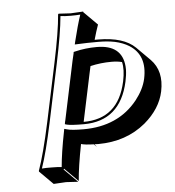

<svg xmlns="http://www.w3.org/2000/svg" viewBox="-51 -696 731 803"><g transform="rotate(-5 314.0 -294.0)"><path d="M189.5 -444.8Q216.8 -574.2 222.2 -645L224.6 -647.9Q226.6 -647.9 274.9 -645Q274.9 -645 327.6 -647.9L328.1 -645L384.8 -588.4Q375 -561 365.2 -525.9Q372.1 -525.9 380.9 -525.9Q486.8 -525.4 535.2 -478L591.8 -421.4Q641.1 -371.1 623.5 -286.6Q608.4 -214.8 541.5 -158.2Q460 -90.8 342.8 -90.3Q334 -90.3 326.2 -90.8Q334.5 -81.1 335 -79.1L323.7 -90.8Q287.1 -91.8 270.5 -96.7Q252 -2 247.6 56.6L190.9 0L188.5 2.9L245.1 59.6Q243.2 59.6 194.3 56.6L142.1 59.6L85.4 2.9L85 0Q109.4 -68.4 137.7 -200.2ZM471.2 -423.3Q451.7 -428.2 427.7 -428.2Q381.3 -428.2 338.4 -418Q336.4 -408.7 332 -388.7L289.6 -188Q435.1 -188 468.3 -340.8Q468.8 -342.3 468.8 -342.8Q479 -391.6 471.2 -423.3ZM219.2 -182.6 210.4 -185.1 211.9 -194.3Q212.4 -195.8 212.9 -198.2Q213.4 -201.2 213.9 -202.1L265.6 -447.3Q270 -467.3 272.5 -476.6L273.4 -482.9L279.8 -484.4Q323.2 -495.1 371.1 -495.1Q477.1 -495.1 484.4 -403.8Q484.9 -397 484.9 -391.1Q484.4 -367.7 478.5 -340.8Q442.9 -178.7 290 -178.2Q236.8 -178.2 219.2 -182.6ZM199.2 -442.9 147.5 -197.8Q121.6 -75.2 98.6 -8.8Q116.7 -10.3 138.2 -9.8Q163.6 -9.8 181.6 -7.8Q186.5 -66.4 204.1 -155.3L206.1 -166L216.8 -163.1Q236.3 -157.2 286.1 -157.2Q432.6 -157.2 513.7 -258.8Q547.4 -301.8 557.1 -345.2Q578.1 -442.9 507.3 -487.3Q482.4 -502.4 449.2 -509.8Q418 -516.1 380.9 -516.1Q328.6 -516.1 293.9 -514.2L280.8 -513.7L283.7 -526.4Q299.8 -592.3 314.5 -636.2Q295.9 -634.8 274.9 -634.8Q249.5 -634.8 231.4 -637.2Q225.1 -565.9 199.2 -442.9Z"/></g></svg>

Font: Linux Biolinum Shadow O
Style: Italic
Weight: 400
Italic angle: -12°
Designer: Philipp H. Poll
Foundry: Philipp H. Poll
Version: Version 0.6.2